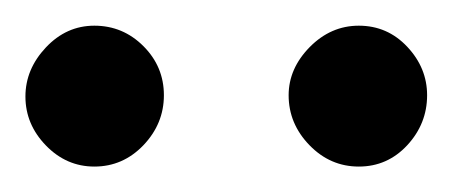

<svg xmlns="http://www.w3.org/2000/svg" viewBox="-20 -716 356 151"><path d="M315.9 -641.1Q315.9 -618.7 300.3 -601.8Q284.7 -585 262.2 -585Q239.7 -585 223.4 -601.8Q207 -618.7 207 -641.1Q207 -662.1 223.6 -679Q240.2 -695.8 262.2 -695.8Q284.7 -695.8 300.3 -679.2Q315.9 -662.6 315.9 -641.1ZM108.9 -641.1Q108.9 -618.7 92.8 -601.8Q76.7 -585 54.2 -585Q32.2 -585 16.1 -601.6Q0 -618.2 0 -640.1Q0 -661.6 16.1 -678.7Q32.2 -695.8 54.2 -695.8Q76.7 -695.8 92.8 -679.7Q108.9 -663.6 108.9 -641.1Z"/></svg>

Font: Eeyek
Style: Regular
Weight: 400
Designer: Pravabati Chingangbam and Tabish
Foundry: SIL International
Version: Version 2.000